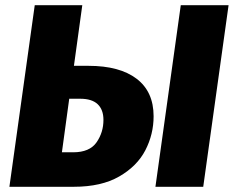

<svg xmlns="http://www.w3.org/2000/svg" viewBox="-20 -715 895 735"><path d="M568 -270Q568 -201 536.5 -140Q505 -79 436.5 -39.5Q368 0 263 0H16L113 -695H295L263 -463H319Q438 -463 503 -413.5Q568 -364 568 -270ZM855 -695 758 0H575L672 -695ZM376 -256Q376 -295 354 -316Q332 -337 287 -337H245L217 -132H260Q323 -132 349.5 -170Q376 -208 376 -256Z"/></svg>

Font: Trujillo ExtraBold
Style: Italic
Weight: 800
Italic angle: -8°
Designer: Fira Sans original fonts by bBox Type GmbH, Carrois Corporate GbR, & Edenspiekermann AG / Changes by Cristiano Sobral
Foundry: Fira Sans original fonts by bBox Type GmbH, Carrois Corporate GbR, & Edenspiekermann AG / Changes by Cristiano Sobral
Version: Version 4.301;July 28, 2020;FontCreator 13.0.0.2655 64-bit